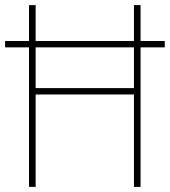

<svg xmlns="http://www.w3.org/2000/svg" viewBox="-20 -734 667 754"><path d="M94 0V-548H0V-573H94V-714H120V-573H506V-714H532V-573H627V-548H532V0H506V-363H120V0ZM120 -388H506V-548H120Z"/></svg>

Font: Noto Sans Telugu SemiCondensed Thin
Style: Regular
Weight: 100
Width: 4
Designer: Jelle Bosma - Monotype Design Team
Foundry: Monotype Imaging Inc.
Version: Version 2.005; ttfautohint (v1.8.4.7-5d5b)